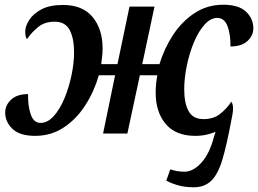

<svg xmlns="http://www.w3.org/2000/svg" viewBox="-20 -566 1094 814"><path d="M801 228Q765 228 736.5 220Q708 212 685 200L702 152Q714 156 729 159Q744 162 762 162Q799 162 834 123.5Q869 85 888 11L894 -7Q877 0 855.5 5Q834 10 808 10Q725 10 682.5 -40.5Q640 -91 640 -173Q640 -209 647 -247H573L520 0H417L468 -247H399Q380 -180 342.5 -121Q305 -62 251 -26Q197 10 129 10Q64 10 33 -19.5Q2 -49 2 -89Q2 -120 27 -143.5Q52 -167 99 -167Q98 -116 110.5 -80.5Q123 -45 152 -45Q182 -45 208 -74Q234 -103 253 -148.5Q272 -194 283 -246Q294 -298 294 -345Q294 -403 275.5 -438.5Q257 -474 212 -474Q170 -474 142.5 -452Q115 -430 94 -400Q87 -410 87 -433Q87 -455 104 -481.5Q121 -508 156 -526.5Q191 -545 247 -545Q330 -545 372.5 -494Q415 -443 415 -360Q415 -342 413 -326Q411 -310 409 -294H478L529 -538H635L583 -294H656Q676 -360 713.5 -417.5Q751 -475 805 -510.5Q859 -546 926 -546Q992 -546 1023 -516.5Q1054 -487 1054 -446Q1054 -415 1029 -392Q1004 -369 957 -369Q958 -419 945 -454Q932 -489 903 -490Q874 -491 848 -462.5Q822 -434 802.5 -387.5Q783 -341 772 -287.5Q761 -234 761 -187Q761 -129 779.5 -95Q798 -61 843 -61Q885 -61 913 -83Q941 -105 961 -135Q968 -124 968 -106Q968 -95 965.5 -80.5Q963 -66 960 -52Q941 50 922.5 111.5Q904 173 875.5 200.5Q847 228 801 228Z"/></svg>

Font: Noto Serif SemiCondensed SemiBold
Style: Italic
Weight: 600
Width: 4
Italic angle: -12°
Designer: Monotype Design Team
Foundry: Monotype Imaging Inc.
Version: Version 2.014; ttfautohint (v1.8.4.7-5d5b)